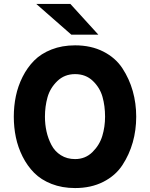

<svg xmlns="http://www.w3.org/2000/svg" viewBox="-20 -942 760 974"><path d="M342 -766 164 -922H337L479 -766ZM361 12Q295 12 241.5 -9Q188 -30 153 -65.5Q118 -101 94.5 -148Q71 -195 60.5 -245.5Q50 -296 50 -350Q50 -404 60.5 -454.5Q71 -505 94.5 -552Q118 -599 153 -634.5Q188 -670 241.5 -691Q295 -712 361 -712Q442 -712 504 -680.5Q566 -649 601 -595.5Q636 -542 653.5 -480Q671 -418 671 -350Q671 -282 653.5 -220Q636 -158 601 -104.5Q566 -51 504 -19.5Q442 12 361 12ZM361 -135Q413 -135 449 -170.5Q485 -206 499 -252.5Q513 -299 513 -350Q513 -404 500 -450.5Q487 -497 451 -531.5Q415 -566 361 -566Q307 -566 270.5 -530.5Q234 -495 221 -448.5Q208 -402 208 -350Q208 -311 216 -275Q224 -239 241 -206.5Q258 -174 289 -154.5Q320 -135 361 -135Z"/></svg>

Font: Overpass Heavy
Style: Regular
Weight: 900
Designer: Delve Withrington, Thomas Jockin
Foundry: Delve Fonts
Version: Version 3.000;DELV;Overpass